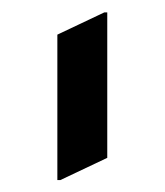

<svg xmlns="http://www.w3.org/2000/svg" viewBox="-20 -777 268 312"><path d="M149.4 -756.8H154.3V-520.5L78.1 -484.4H73.2V-720.7Z"/></svg>

Font: Nova Round
Style: Book
Weight: 400
Version: Version 2.000